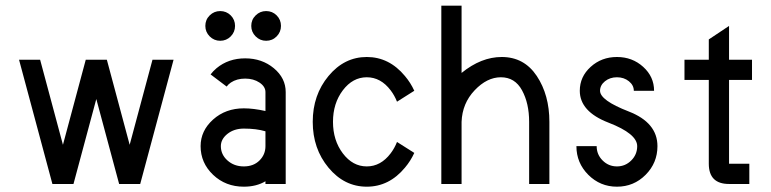

<svg xmlns="http://www.w3.org/2000/svg" viewBox="-20 -665 2787 694"><path d="M486.8 0H410.6L328.1 -307.1L245.6 0H169.4L48.8 -449.2H125L207.5 -141.6L290 -449.2H366.2L448.7 -141.6L531.2 -449.2H607.4Z M861.3 -63.5Q896.5 -63.5 918 -85Q939.5 -106.4 939.5 -136.7V-190.4Q906.7 -200.2 861.3 -200.2Q826.2 -200.2 802.2 -181.2Q778.3 -162.1 778.3 -136.7Q778.3 -106.4 802.2 -85Q826.2 -63.5 861.3 -63.5ZM861.3 9.8Q795.4 9.8 750.2 -33.2Q705.1 -76.2 705.1 -136.7Q705.1 -192.4 750.2 -232.9Q795.4 -273.4 861.3 -273.4Q896.5 -273.4 939.5 -263.7V-332Q939.5 -352.1 918 -366.5Q896.5 -380.9 866.2 -380.9Q835.9 -380.9 814.5 -366.7Q804.7 -359.9 799.3 -352.1L741.2 -396Q750 -407.7 762.7 -418.5Q805.7 -454.1 866.2 -454.1Q926.8 -454.1 969.7 -418.5Q1012.7 -382.8 1012.7 -332V0H939.5V-9.8Q906.7 9.8 861.3 9.8Z M775.9 -517.6Q753.9 -517.6 738 -533.4Q722.2 -549.3 722.2 -571.3Q722.2 -593.8 738 -609.4Q753.9 -625 775.9 -625Q798.3 -625 814 -609.4Q829.6 -593.8 829.6 -571.3Q829.6 -549.3 814 -533.4Q798.3 -517.6 775.9 -517.6ZM941.9 -517.6Q919.9 -517.6 904.1 -533.4Q888.2 -549.3 888.2 -571.3Q888.2 -593.8 904.1 -609.4Q919.9 -625 941.9 -625Q964.4 -625 980 -609.4Q995.6 -593.8 995.6 -571.3Q995.6 -549.3 980 -533.4Q964.4 -517.6 941.9 -517.6Z M1305.7 9.8Q1224.6 9.8 1167.5 -58.8Q1110.4 -127.4 1110.4 -224.6Q1110.4 -321.8 1167.5 -390.4Q1224.6 -459 1305.7 -459Q1386.7 -459 1443.8 -390.1Q1464.4 -365.7 1477.5 -336.9L1415 -297.4Q1406.2 -319.8 1392.1 -338.4Q1356.4 -385.7 1305.7 -385.7Q1254.9 -385.7 1219.2 -338.6Q1183.6 -291.5 1183.6 -224.6Q1183.6 -157.7 1219.2 -110.6Q1254.9 -63.5 1305.7 -63.5Q1356.4 -63.5 1392.1 -110.8Q1406.2 -129.4 1415 -151.9L1477.5 -112.3Q1464.4 -83.5 1443.8 -59.1Q1386.7 9.8 1305.7 9.8Z M1965.8 0H1892.6V-224.6Q1892.6 -291.5 1866.9 -338.6Q1841.3 -385.7 1790.5 -385.7Q1740.2 -385.7 1695.6 -338.6Q1650.9 -291.5 1648.4 -224.6V0H1575.2V-644.5H1648.4V-401.4Q1719.2 -459 1793.5 -459Q1874.5 -459 1920.2 -390.4Q1965.8 -321.8 1965.8 -224.6Z M2210 9.8Q2149.4 9.8 2106.4 -33.2Q2063.5 -76.2 2063.5 -136.7H2136.7Q2136.7 -106.4 2158.2 -85Q2179.7 -63.5 2210 -63.5Q2240.2 -63.5 2261.7 -85Q2283.2 -106.4 2283.2 -136.7Q2283.2 -181.6 2179.4 -221.7Q2075.7 -261.7 2075.7 -336.9Q2075.7 -387.7 2115 -423.3Q2154.3 -459 2210 -459Q2265.6 -459 2304.9 -423.3Q2344.2 -387.7 2344.2 -336.9H2271Q2271 -356.9 2253.2 -371.3Q2235.4 -385.7 2210 -385.7Q2184.6 -385.7 2166.7 -371.3Q2148.9 -356.9 2148.9 -336.9Q2148.9 -302.2 2252.7 -262Q2356.4 -221.7 2356.4 -136.7Q2356.4 -76.2 2313.7 -33.2Q2271 9.8 2210 9.8Z M2688.5 0H2615.2Q2542 0 2542 -73.2V-376H2454.1V-449.2H2542V-522.5L2615.2 -571.3V-449.2H2698.2V-376H2615.2V-73.2H2688.5Z"/></svg>

Font: Catrinity
Style: Regular
Weight: 400
Designer: Alexander Lange
Foundry: High-Logic / Made with FontCreator
Version: Version 2.090;May 20, 2024;FontCreator 15.0.0.2974 64-bit